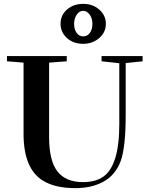

<svg xmlns="http://www.w3.org/2000/svg" viewBox="-20 -950 765 983"><path d="M405.8 -725.6Q356 -725.6 323 -755.1Q290 -784.7 290 -828.1Q290 -872.6 323.2 -901.4Q356.4 -930.2 405.8 -930.2Q455.1 -930.2 488.5 -900.6Q522 -871.1 522 -828.1Q522 -784.7 487.8 -755.1Q453.6 -725.6 405.8 -725.6ZM405.8 -763.7Q427.2 -763.7 440.2 -781.7Q453.1 -799.8 453.1 -828.1Q453.1 -856 439.2 -875.2Q425.3 -894.5 405.8 -894.5Q385.7 -894.5 372.6 -874.8Q359.4 -855 359.4 -828.1Q359.4 -799.8 372.3 -781.7Q385.3 -763.7 405.8 -763.7ZM365.7 13.2Q262.2 13.2 200.2 -24.9Q100.6 -85.4 100.6 -265.1V-629.4L15.6 -636.2V-663.1H321.8V-636.2L231.4 -629.4V-247.6Q231.4 -127 274.2 -72.3Q316.9 -17.6 404.8 -17.6Q468.8 -17.6 508.5 -45.2Q548.3 -72.8 569.6 -139.2Q590.8 -205.6 590.8 -315.9V-626.5L500 -636.2V-663.1H710V-636.2L623.5 -627V-360.4Q623.5 -192.9 597.2 -123.5Q569.8 -52.7 509.5 -19.8Q449.2 13.2 365.7 13.2Z"/></svg>

Font: Elstob 14pt SemiBold
Style: Regular
Weight: 600
Designer: Peter S. Baker
Version: Version 1.015